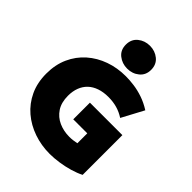

<svg xmlns="http://www.w3.org/2000/svg" viewBox="-268 -1124 1288 1288"><g transform="rotate(45 376.5 -479.5)"><path d="M430.5 15Q350.5 15 279 -9.8Q207.5 -34.5 152.2 -81.5Q97 -128.5 65.2 -196.2Q33.5 -264 33.5 -350Q33.5 -435 64 -502.5Q94.5 -570 148.5 -617.5Q202.5 -665 273 -690Q343.5 -715 423.5 -715Q460 -715 501.5 -709.5Q543 -704 587.8 -689Q632.5 -674 677.5 -645.5L594.5 -490Q560 -512.5 522.2 -523.2Q484.5 -534 439.5 -534Q392.5 -534 355.5 -521.2Q318.5 -508.5 293.2 -484.5Q268 -460.5 254.8 -426Q241.5 -391.5 241.5 -348Q241.5 -284 269.2 -242Q297 -200 343 -179.5Q389 -159 443.5 -159Q459.5 -159 477 -161.2Q494.5 -163.5 511.5 -167V-261H378.5V-419H686.5V-42Q652.5 -24.5 608 -11.5Q563.5 1.5 517 8.2Q470.5 15 430.5 15ZM393.5 -757Q345.5 -757 309.5 -785.5Q273.5 -814 273.5 -865Q273.5 -916 309.2 -945Q345 -974 393.5 -974Q442.5 -974 478 -945Q513.5 -916 513.5 -865Q513.5 -815 478 -786Q442.5 -757 393.5 -757Z"/></g></svg>

Font: Geologica Black
Style: Regular
Weight: 900
Designer: Sindre Bremnes, Frode Helland
Foundry: Monokrom Skriftforlag AS
Version: Version 1.010;gftools[0.9.28]